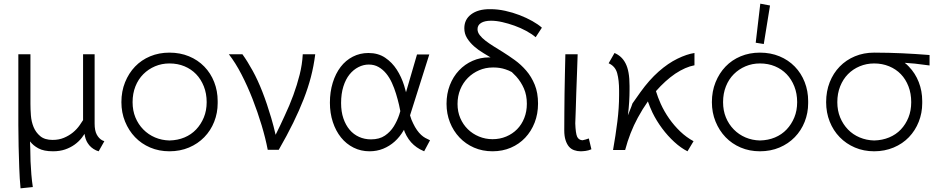

<svg xmlns="http://www.w3.org/2000/svg" viewBox="-20 -817 5140 1047"><path d="M518 8 504 3Q474 -11 458 -37Q445 -57 441 -87Q434 -77 427 -67Q410 -45 387 -28.5Q364 -12 335 -2Q306 8 269 8Q219 8 189.5 -8Q160 -24 144 -46Q144 -34 144 -34Q144 -34 144 -34Q144 -27 145 -10Q145 27 146.5 63Q148 99 151 134.5Q154 170 159 203L92 210Q87 156 85 98Q83 40 81.5 -18.5Q80 -77 80 -135V-521H146V-251Q146 -222 148.5 -188Q151 -154 163 -124.5Q175 -95 199.5 -74.5Q224 -54 267 -54Q301 -54 328.5 -65.5Q356 -77 377.5 -94.5Q399 -112 415 -135Q425 -149 433 -162V-521H496V-143Q496 -105 507.5 -83.5Q519 -62 537 -52L549 -47Z M904 8Q847 8 799 -12.5Q751 -33 716.5 -69Q682 -105 662 -154Q642 -203 642 -260Q642 -319 662 -368.5Q682 -418 716.5 -454Q751 -490 799 -510Q847 -530 904 -530Q962 -530 1010.5 -510Q1059 -490 1094 -454Q1129 -418 1148 -369.5Q1167 -321 1167 -266Q1167 -263 1167 -260Q1167 -257 1167 -254Q1167 -201 1148 -153Q1129 -105 1094 -69Q1059 -33 1010.5 -12.5Q962 8 904 8ZM904 -51Q949 -52 986 -67.5Q1023 -83 1049.5 -111Q1076 -139 1091.5 -176.5Q1107 -214 1107 -260Q1107 -307 1091.5 -346Q1076 -385 1049.5 -412.5Q1023 -440 986 -455.5Q949 -471 904 -471Q862 -471 825.5 -455.5Q789 -440 761.5 -412.5Q734 -385 718.5 -346Q703 -307 703 -260Q703 -214 718.5 -176.5Q734 -139 761.5 -111Q789 -83 825.5 -67.5Q862 -52 904 -51Z M1440 0Q1428 -63 1406.5 -134.5Q1385 -206 1357.5 -276.5Q1330 -347 1297 -411Q1264 -475 1228 -521H1302Q1330 -482 1358 -431Q1386 -380 1411 -316Q1436 -252 1459 -174Q1472 -130 1483 -82Q1509 -134 1532 -185Q1559 -242 1579.5 -298Q1600 -354 1614 -409.5Q1628 -465 1631 -521H1699Q1691 -457 1675.5 -397.5Q1660 -338 1636 -276.5Q1612 -215 1579 -147.5Q1546 -80 1500 0Z M2293 8 2270 -3Q2252 -13 2236.5 -26.5Q2221 -40 2208.5 -58Q2196 -76 2187 -97Q2185 -103 2183 -109Q2182 -108 2181 -106Q2160 -70 2132 -45Q2104 -20 2069.5 -6Q2035 8 1995 8Q1948 8 1908 -12Q1868 -32 1839.5 -67.5Q1811 -103 1795 -151.5Q1779 -200 1779 -257Q1779 -316 1794.5 -366Q1810 -416 1837.5 -452Q1865 -488 1904 -508Q1943 -528 1989 -528Q2042 -528 2080 -502.5Q2118 -477 2143.5 -437.5Q2169 -398 2184 -350Q2189 -332 2194 -314L2254 -520H2321L2216 -188Q2223 -163 2233 -144Q2243 -123 2254 -107.5Q2265 -92 2276.5 -81.5Q2288 -71 2299 -65L2325 -52ZM2157 -191Q2160 -201 2163 -211Q2160 -227 2156 -245Q2149 -275 2139.5 -306Q2130 -337 2117 -365.5Q2104 -394 2086 -416Q2068 -438 2044.5 -451.5Q2021 -465 1991 -465Q1962 -465 1934.5 -451Q1907 -437 1886 -411Q1865 -385 1852.5 -345.5Q1840 -306 1840 -255Q1840 -208 1852.5 -171.5Q1865 -135 1886.5 -109.5Q1908 -84 1938 -70.5Q1968 -57 2003 -57Q2049 -57 2079 -77.5Q2109 -98 2127.5 -128Q2146 -158 2157 -191Z M2666 8Q2611 8 2565 -12Q2519 -32 2485.5 -67.5Q2452 -103 2433.5 -150Q2415 -197 2415 -251Q2415 -306 2433 -352.5Q2451 -399 2483 -433Q2515 -467 2557.5 -485.5Q2600 -504 2646 -504Q2649 -504 2651 -504Q2653 -504 2655 -504Q2636 -515 2617 -527Q2588 -544 2565 -564.5Q2542 -585 2527 -609Q2512 -633 2512 -663Q2512 -711 2549.5 -739Q2587 -767 2650 -767Q2653 -767 2655 -767Q2694 -767 2735 -758Q2776 -749 2813.5 -734.5Q2851 -720 2883 -702Q2915 -684 2935 -666L2901 -614Q2880 -632 2849.5 -648.5Q2819 -665 2785.5 -677Q2752 -689 2719 -696.5Q2686 -704 2658 -704Q2623 -704 2603.5 -692Q2584 -680 2584 -658Q2584 -641 2596 -625.5Q2608 -610 2627.5 -595Q2647 -580 2671 -565Q2695 -550 2721 -534Q2753 -514 2787 -489.5Q2821 -465 2849.5 -432Q2878 -399 2896 -355Q2914 -311 2914 -252Q2914 -196 2895.5 -148.5Q2877 -101 2844 -66Q2811 -31 2765.5 -11.5Q2720 8 2666 8ZM2795 -400Q2784 -412 2771 -424Q2755 -433 2736 -439Q2706 -449 2673 -449Q2670 -449 2667 -449Q2628 -449 2593 -434Q2558 -419 2531.5 -392.5Q2505 -366 2490 -329.5Q2475 -293 2475 -250Q2475 -208 2490 -173Q2505 -138 2531 -112.5Q2557 -87 2592 -72.5Q2627 -58 2666 -58Q2706 -58 2740.5 -72.5Q2775 -87 2800 -112.5Q2825 -138 2839 -173.5Q2853 -209 2853 -251Q2853 -298 2837 -334.5Q2821 -371 2795 -400Z M3146 8Q3128 8 3111 2Q3094 -4 3082.5 -17.5Q3071 -31 3064 -53Q3057 -75 3057 -106Q3057 -153 3057.5 -203Q3058 -253 3058.5 -305.5Q3059 -358 3060.5 -411.5Q3062 -465 3063 -521H3130Q3129 -474 3126.5 -418.5Q3124 -363 3122.5 -310Q3121 -257 3119.5 -213Q3118 -169 3117 -144Q3119 -90 3127 -72Q3135 -54 3156 -52Q3165 -54 3172.5 -56Q3180 -58 3191 -62L3205 -3Q3189 4 3173 6Q3157 8 3146 8Z M3729 8Q3693 -10 3657 -43Q3621 -76 3590.5 -117Q3560 -158 3538 -203Q3523 -235 3513 -264Q3484 -223 3458 -175Q3414 -94 3389 1H3323Q3337 -78 3346.5 -153.5Q3356 -229 3356 -298Q3356 -305 3356 -312Q3356 -317 3356 -323Q3356 -380 3345.5 -418Q3335 -456 3299 -472L3331 -528Q3350 -520 3365 -506.5Q3380 -493 3391 -472Q3402 -451 3407.5 -420.5Q3413 -390 3413 -348Q3413 -337 3413 -326Q3413 -297 3411 -262.5Q3409 -228 3404 -188Q3429 -250 3429 -253Q3429 -253 3429 -253Q3429 -253 3429 -253Q3433 -258 3472 -314Q3520 -381 3571.5 -426.5Q3623 -472 3674.5 -497Q3726 -522 3767 -528V-461Q3718 -452 3662 -415Q3608 -378 3557 -320Q3567 -287 3583 -251Q3602 -209 3629 -170.5Q3656 -132 3689.5 -100Q3723 -68 3762 -47ZM3429 -253Q3429 -252 3429 -252Q3429 -252 3429 -253Z M4124 8Q4067 8 4019 -12.5Q3971 -33 3936.5 -69Q3902 -105 3882 -154Q3862 -203 3862 -260Q3862 -319 3882 -368.5Q3902 -418 3936.5 -454Q3971 -490 4019 -510Q4067 -530 4124 -530Q4182 -530 4230.5 -510Q4279 -490 4314 -454Q4349 -418 4368 -369.5Q4387 -321 4387 -266Q4387 -263 4387 -260Q4387 -257 4387 -254Q4387 -201 4368 -153Q4349 -105 4314 -69Q4279 -33 4230.5 -12.5Q4182 8 4124 8ZM4179 -787 4145 -577 4101 -584 4126 -797ZM4124 -51Q4169 -52 4206 -67.5Q4243 -83 4269.5 -111Q4296 -139 4311.5 -176.5Q4327 -214 4327 -260Q4327 -307 4311.5 -346Q4296 -385 4269.5 -412.5Q4243 -440 4206 -455.5Q4169 -471 4124 -471Q4082 -471 4045.5 -455.5Q4009 -440 3981.5 -412.5Q3954 -385 3938.5 -346Q3923 -307 3923 -260Q3923 -214 3938.5 -176.5Q3954 -139 3981.5 -111Q4009 -83 4045.5 -67.5Q4082 -52 4124 -51Z M4747 8Q4690 8 4642 -12.5Q4594 -33 4559 -69Q4524 -105 4504.5 -154Q4485 -203 4485 -260Q4485 -319 4504.5 -368.5Q4524 -418 4559 -454Q4594 -490 4642 -510Q4690 -530 4747 -530Q4748 -530 4748 -530Q4790 -530 4826.5 -529Q4863 -528 4899 -526.5Q4935 -525 4972 -522.5Q5009 -520 5049 -517V-460Q5022 -463 5005.5 -465.5Q4989 -468 4969.5 -470Q4950 -472 4920 -474Q4917 -474 4914 -474Q4926 -465 4936 -454Q4971 -418 4990 -369.5Q5009 -321 5009 -266Q5009 -263 5009 -260Q5009 -257 5009 -254Q5009 -201 4990 -153Q4971 -105 4936.5 -69Q4902 -33 4853 -12.5Q4804 8 4747 8ZM4747 -51Q4791 -52 4828.5 -67.5Q4866 -83 4892.5 -111Q4919 -139 4934 -176.5Q4949 -214 4949 -260Q4949 -307 4934 -346Q4919 -385 4892.5 -412.5Q4866 -440 4828.5 -455.5Q4791 -471 4747 -471Q4705 -471 4668 -455.5Q4631 -440 4604 -412.5Q4577 -385 4561.5 -346Q4546 -307 4546 -260Q4546 -214 4561.5 -176.5Q4577 -139 4604 -111Q4631 -83 4668 -67.5Q4705 -52 4747 -51Z"/></svg>

Font: Rising Sun Light
Style: Regular
Weight: 300
Designer: Matt McInerney, Pablo Impallari, Rodrigo Fuenzalida (Raleway font), Stephen Hutchings (Greek), Cristiano Sobral (main ch
Foundry: The Rising Sun Project Authors
Version: Version 4.327; ttfautohint (v1.8.4.7-5d5b-dirty)